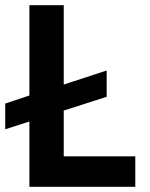

<svg xmlns="http://www.w3.org/2000/svg" viewBox="-27 -718 578 738"><path d="M493 0H86V-251L-7 -221V-320L86 -351V-698H218V-393L383 -447V-346L218 -293V-117H493Z"/></svg>

Font: Plexus Sans SemiBold
Style: Regular
Weight: 600
Version: Version 2.001;PS 002.001;hotconv 1.0.70;makeotf.lib2.5.58329